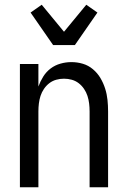

<svg xmlns="http://www.w3.org/2000/svg" viewBox="-20 -790 540 810"><path d="M64 0V-520H142V-425Q150 -447 162.5 -467Q175 -487 193.5 -501Q212 -515 235 -521.5Q258 -528 281 -528Q306 -528 329.5 -521Q353 -514 372 -498Q391 -482 403.5 -461Q416 -440 423.5 -416.5Q431 -393 433.5 -368.5Q436 -344 436 -320V0H358V-320Q358 -337 356 -353.5Q354 -370 349 -385.5Q344 -401 334.5 -415Q325 -429 312 -439Q299 -449 283 -453.5Q267 -458 250 -458Q233 -458 217 -453.5Q201 -449 188 -439Q175 -429 165.5 -415Q156 -401 151 -385.5Q146 -370 144 -353.5Q142 -337 142 -320V0ZM204 -600 109 -737 156 -770 250 -656 344 -770 391 -737 296 -600Z"/></svg>

Font: Iosevka Custom
Style: Regular
Weight: 400
Monospace: yes
Designer: Belleve Invis
Foundry: Belleve Invis
Version: Version 32.5.0; ttfautohint (v1.8.4)